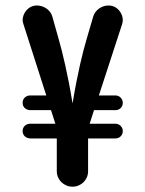

<svg xmlns="http://www.w3.org/2000/svg" viewBox="-20 -684 540 713"><path d="M190.9 -47.9C190.9 -16.6 216.8 9.3 249.5 9.3C281.2 9.3 307.1 -16.1 307.1 -47.9V-169.9H408.7C423.8 -169.9 436 -181.2 436 -197.3C436 -212.4 423.8 -224.6 408.2 -224.6H313L329.1 -274.9H408.7C423.8 -274.9 436 -286.1 436 -302.2C436 -317.4 423.8 -329.6 408.2 -329.6H347.2L433.6 -594.7C435.1 -599.6 436 -605 436 -609.4C436 -633.8 416.5 -663.6 382.8 -663.6C358.4 -663.6 333.5 -647.5 326.2 -622.6L301.3 -537.6C287.6 -491.7 267.6 -411.1 249.5 -299.8C231.4 -411.1 211.4 -491.7 198.2 -537.6L174.3 -622.6C167.5 -647.5 141.6 -663.6 117.2 -663.6C84 -663.6 64 -633.8 64 -609.4C64 -605 65.4 -599.6 66.9 -594.7L151.9 -329.6H92.3C76.2 -329.6 64 -317.9 64 -302.7C63.5 -286.6 76.2 -274.9 93.8 -274.9H169.4L185.5 -224.6H92.3C76.2 -224.6 64 -212.9 64 -197.8C63.5 -181.6 76.2 -169.9 93.8 -169.9H190.9Z"/></svg>

Font: Supermercado One
Style: Regular
Weight: 400
Designer: James Grieshaber
Foundry: James Grieshaber
Version: Version 1.002